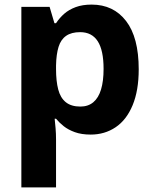

<svg xmlns="http://www.w3.org/2000/svg" viewBox="-20 -576 672 836"><path d="M379 -556Q474 -556 529 -484.5Q584 -413 584 -274Q584 -182 557.5 -118Q531 -54 483.5 -22Q436 10 375 10Q335 10 306 -0.5Q277 -11 257.5 -26.5Q238 -42 224 -59H218Q220 -41 222 -17.5Q224 6 224 31V240H73V-546H196L217 -475H224Q239 -498 259.5 -516Q280 -534 309.5 -545Q339 -556 379 -556ZM329 -436Q291 -436 268 -420Q245 -404 235 -372Q225 -340 224 -291V-275Q224 -223 233.5 -186.5Q243 -150 266.5 -131Q290 -112 330 -112Q364 -112 386.5 -131Q409 -150 420 -186.5Q431 -223 431 -276Q431 -357 405.5 -396.5Q380 -436 329 -436Z"/></svg>

Font: Noto Sans Khmer
Style: Bold
Weight: 700
Version: Version 2.003